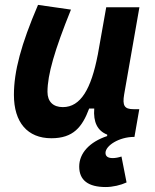

<svg xmlns="http://www.w3.org/2000/svg" viewBox="-20 -547 626 774"><path d="M406.2 207C434.6 207 467.3 199.2 490.2 188.5L469.7 84C457.5 87.9 445.3 90.3 434.1 90.3C415 90.3 405.3 83 405.3 69.3C405.3 40 460.4 4.9 520.5 4.9H522L541.5 -106.9H518.1C481.9 -106.9 472.7 -120.6 480.5 -166.5L542 -517.6H408.2L374 -325.2V-325.7C347.7 -189.5 305.7 -115.2 233.4 -115.2C193.8 -115.2 171.4 -137.7 171.4 -176.8C171.4 -246.1 200.2 -345.2 266.1 -508.3L133.3 -527.3C64.9 -367.7 36.1 -259.3 36.1 -164.6C36.1 -53.7 90.8 10.3 187 10.3C275.4 10.3 311.5 -34.7 339.4 -109.4H359.9C355.5 -54.7 373 -19.5 412.1 -4.4V1.5C341.3 24.9 299.3 70.3 299.3 124.5C299.3 179.7 335.9 207 406.2 207Z"/></svg>

Font: Cascadia Mono PL
Style: Bold Italic
Weight: 700
Italic angle: -10°
Monospace: yes
Designer: Aaron Bell
Foundry: Saja Typeworks
Version: Version 2404.023